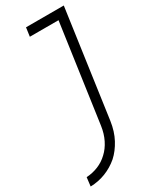

<svg xmlns="http://www.w3.org/2000/svg" viewBox="-240 -754 765 951"><g transform="rotate(-30 142.5 -278.5)"><path d="M93 -700 86 -650H250L171 -93Q165 -50 148 -16Q131 18 106 41Q81 65 49 78Q17 91 -18 93L-24 143Q21 142 62 126Q103 110 137 81Q169 52 192 9Q215 -34 223 -90L309 -700Z"/></g></svg>

Font: Josefin Slab Thin Medium
Style: Italic
Weight: 500
Italic angle: -12°
Version: Version 2.000